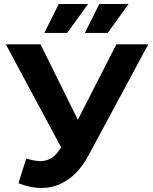

<svg xmlns="http://www.w3.org/2000/svg" viewBox="-20 -921 764 957"><path d="M419 -901H273L201 -757H315ZM517 -757 621 -901H475L403 -757ZM560 -700 368 -324 182 -700H9L285 -186L279 -178C252 -136 221 -118 181 -118C160 -118 137 -123 111 -131L72 -8C111 8 149 16 186 16C280 16 363 -38 421 -146L719 -700Z"/></svg>

Font: Talent SemiBold
Style: Bold
Weight: 700
Designer: Mike Powis
Version: Version 1.001;hotconv 1.0.109;makeotfexe 2.5.65596